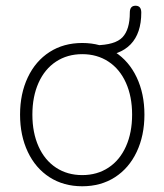

<svg xmlns="http://www.w3.org/2000/svg" viewBox="-20 -642 574 670"><path d="M50 -242Q50 -315 77 -372Q104 -429 153 -460.5Q202 -492 267 -492Q332 -492 381 -460.5Q430 -429 457 -372Q484 -315 484 -242Q484 -169 457 -112Q430 -55 381 -23.5Q332 8 267 8Q202 8 153 -23.5Q104 -55 77 -112Q50 -169 50 -242ZM441 -242Q441 -305 419.5 -353Q398 -401 358.5 -427Q319 -453 267 -453Q215 -453 175.5 -427Q136 -401 114.5 -353Q93 -305 93 -242Q93 -179 114.5 -131Q136 -83 175.5 -57Q215 -31 267 -31Q319 -31 358.5 -57Q398 -83 419.5 -131Q441 -179 441 -242ZM313 -459V-484Q382 -485 407.5 -512Q433 -539 433 -598Q433 -610 438 -616Q443 -622 453 -622Q463 -622 468 -616Q473 -610 473 -598Q473 -526 436 -487.5Q399 -449 328 -446Z"/></svg>

Font: SN Pro Thin
Style: Regular
Weight: 200
Designer: Tobias Whetton
Foundry: Supernotes
Version: Version 1.003;Glyphs 3.3 (3324)